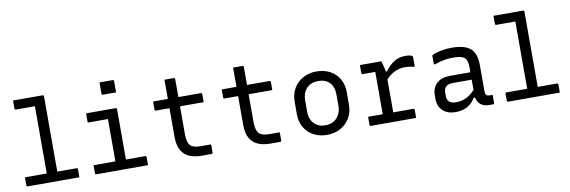

<svg xmlns="http://www.w3.org/2000/svg" viewBox="-55 -1208 4910 1653"><g transform="rotate(-10 2400.0 -381.5)"><path d="M72 -81H263V-669H97Q86 -669 86 -680V-750H344Q355 -750 355 -739V-81H523Q534 -81 534 -70V0H83Q72 0 72 -11Z M672 -81H863V-451H697Q686 -451 686 -462V-532H944Q955 -532 955 -521V-81H1123Q1134 -81 1134 -70V0H683Q672 0 672 -11ZM846 -774H961Q972 -774 972 -763V-665H857Q846 -665 846 -676Z M1700 -82V-12Q1700 0 1689 0H1602Q1545 0 1499.5 -18Q1454 -36 1427.5 -80Q1401 -124 1401 -201V-451H1283Q1272 -451 1272 -462V-532H1401V-700H1482Q1493 -700 1493 -689V-532H1689Q1700 -532 1700 -521V-451H1493V-207Q1493 -135 1520 -107Q1546 -82 1608 -82Z M2300 -82V-12Q2300 0 2289 0H2202Q2145 0 2099.5 -18Q2054 -36 2027.5 -80Q2001 -124 2001 -201V-451H1883Q1872 -451 1872 -462V-532H2001V-700H2082Q2093 -700 2093 -689V-532H2289Q2300 -532 2300 -521V-451H2093V-207Q2093 -135 2120 -107Q2146 -82 2208 -82Z M2700 -543Q2769 -543 2820 -515Q2871 -487 2899.5 -437.5Q2928 -388 2928 -324V-213Q2928 -147 2898 -96.5Q2868 -46 2816.5 -17.5Q2765 11 2700 11Q2631 11 2580 -17Q2529 -45 2500.5 -94.5Q2472 -144 2472 -208V-319Q2472 -386 2502 -436Q2532 -486 2583.5 -514.5Q2635 -543 2700 -543ZM2705 -459Q2636 -459 2599.5 -418.5Q2563 -378 2563 -316V-215Q2563 -147 2602 -110Q2637 -73 2695 -73Q2764 -73 2800.5 -115Q2837 -157 2837 -216V-317Q2837 -388 2799 -424Q2764 -459 2705 -459Z M3072 -81H3200V-451H3091Q3080 -451 3080 -462V-532H3267Q3267 -532 3271.5 -517.5Q3276 -503 3281.5 -481.5Q3287 -460 3290 -438H3301Q3333 -485 3377 -513.5Q3421 -542 3479 -542Q3505 -542 3520 -538Q3535 -534 3539 -529Q3543 -525 3543 -517V-437H3528Q3495 -447 3460 -447Q3418 -447 3376.5 -430.5Q3335 -414 3292 -370V-81H3467Q3478 -81 3478 -70V0H3083Q3072 0 3072 -11Z M4097 -351V-126Q4097 -100 4107 -90Q4115 -81 4136 -81H4161V-11Q4161 0 4150 0H4115Q4074 0 4045 -21Q4016 -42 4008 -85H3995Q3970 -39 3926.5 -14.5Q3883 10 3823 10Q3753 10 3711.5 -28Q3670 -66 3670 -132V-164Q3670 -230 3712 -268Q3754 -306 3827 -306H4006V-352Q4006 -412 3979.5 -434Q3953 -456 3883 -456Q3838 -456 3800.5 -449Q3763 -442 3723 -427H3708V-499Q3708 -504 3711 -507Q3716 -513 3741.5 -521Q3767 -529 3804.5 -535.5Q3842 -542 3883 -542Q3996 -542 4046.5 -498.5Q4097 -455 4097 -351ZM3762 -142Q3762 -73 3840 -73Q3886 -73 3925 -90Q3964 -107 4006 -151V-241H3840Q3800 -241 3780 -221Q3762 -205 3762 -172Z M4272 -81H4463V-669H4297Q4286 -669 4286 -680V-750H4544Q4555 -750 4555 -739V-81H4723Q4734 -81 4734 -70V0H4283Q4272 0 4272 -11Z"/></g></svg>

Font: Recursive Mn Lnr St
Style: Regular
Weight: 400
Monospace: yes
Version: Version 1.079;hotconv 1.0.112;makeotfexe 2.5.65598; ttfautoh